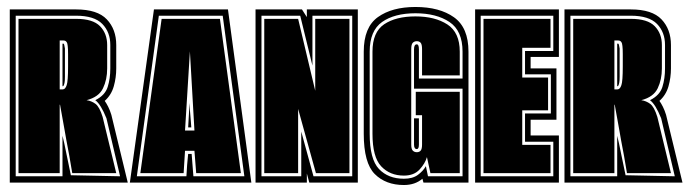

<svg xmlns="http://www.w3.org/2000/svg" viewBox="-20 -523 1980 550"><path d="M8 0V-496H198Q259 -496 286 -467.5Q313 -439 313 -394V-327Q313 -301 306 -276Q299 -251 280 -234Q285 -227 290 -217Q295 -207 299 -194L346 0ZM25 -18H159V-134L164 -113Q166 -103 168 -93.5Q170 -84 172 -74L183 -21L324 -18L285 -184Q269 -224 253 -236Q281 -250 288.5 -274Q296 -298 296 -327V-394Q296 -431 273 -454.5Q250 -478 198 -478H25ZM33 -27V-469H198Q246 -469 266.5 -448Q287 -427 287 -394V-327Q287 -295 275 -270Q263 -245 228 -236Q242 -234 253.5 -225.5Q265 -217 274 -188L313 -27H187Q183 -53 178.5 -77Q174 -101 170 -122Q169 -129 166 -145Q163 -161 160 -178.5Q157 -196 154.5 -209Q152 -222 152 -223H151V-27ZM151 -267H160Q167 -267 171 -279Q175 -290 175 -333Q175 -353 175 -368Q175 -383 174 -391Q173 -407 162 -407H151ZM159 -276V-398H162Q164 -398 166 -384V-333Q166 -315 166 -303.5Q166 -292 165 -287Q163 -276 160 -276Z M352 0 421 -496H633L700 0ZM372 -18H514L516 -50Q517 -58 517.5 -66.5Q518 -75 519 -82H529L534 -18H680L618 -478H435ZM382 -27 443 -469H610L670 -27H542L537 -91H510L506 -27ZM510 -149H537L524 -376ZM519 -158 523 -228Q523 -223 524 -208Q525 -193 526.5 -178Q528 -163 528 -158Z M712 0V-496H845L859 -474V-496H1005V0H866L859 -26V0ZM729 -18H843V-146L878 -18H989V-478H875V-335L840 -478H729ZM737 -27V-469H834L883 -263V-469H981V-27H885L834 -211V-27Z M1137 7Q1085 7 1053.5 -24.5Q1022 -56 1022 -140V-375Q1022 -445 1062.5 -474Q1103 -503 1170 -503Q1239 -503 1280.5 -473.5Q1322 -444 1322 -375V0H1193L1190 -11Q1169 7 1137 7ZM1137 -11Q1162 -11 1177 -22Q1192 -33 1200 -47L1206 -18H1305V-269H1166V-382Q1166 -396 1174 -396Q1180 -396 1180 -382V-298H1305V-375Q1305 -435 1267.5 -460Q1230 -485 1170 -485Q1110 -485 1074.5 -460Q1039 -435 1039 -375V-140Q1039 -67 1065.5 -39Q1092 -11 1137 -11ZM1137 -20Q1097 -20 1072 -46.5Q1047 -73 1047 -140V-375Q1047 -431 1080.5 -453.5Q1114 -476 1170 -476Q1226 -476 1261.5 -453Q1297 -430 1297 -375V-307H1189V-382Q1189 -396 1185 -400.5Q1181 -405 1174 -405Q1167 -405 1162.5 -400.5Q1158 -396 1158 -382V-109Q1158 -96 1162.5 -91.5Q1167 -87 1174 -87Q1181 -87 1185 -91.5Q1189 -96 1189 -109V-193H1171V-260H1297V-27H1213L1203 -73Q1198 -55 1182 -37.5Q1166 -20 1137 -20ZM1174 -96Q1166 -96 1166 -109V-184H1180V-109Q1180 -96 1174 -96Z M1341 0V-496H1581V-360H1500V-327H1574V-180H1500V-135H1581V0ZM1357 -18H1565V-117H1484V-198H1558V-310H1484V-377H1565V-478H1357ZM1365 -27V-469H1557V-386H1476V-301H1550V-207H1476V-108H1557V-27Z M1597 0V-496H1787Q1848 -496 1875 -467.5Q1902 -439 1902 -394V-327Q1902 -301 1895 -276Q1888 -251 1869 -234Q1874 -227 1879 -217Q1884 -207 1888 -194L1935 0ZM1614 -18H1748V-134L1753 -113Q1755 -103 1757 -93.5Q1759 -84 1761 -74L1772 -21L1913 -18L1874 -184Q1858 -224 1842 -236Q1870 -250 1877.5 -274Q1885 -298 1885 -327V-394Q1885 -431 1862 -454.5Q1839 -478 1787 -478H1614ZM1622 -27V-469H1787Q1835 -469 1855.5 -448Q1876 -427 1876 -394V-327Q1876 -295 1864 -270Q1852 -245 1817 -236Q1831 -234 1842.5 -225.5Q1854 -217 1863 -188L1902 -27H1776Q1772 -53 1767.5 -77Q1763 -101 1759 -122Q1758 -129 1755 -145Q1752 -161 1749 -178.5Q1746 -196 1743.5 -209Q1741 -222 1741 -223H1740V-27ZM1740 -267H1749Q1756 -267 1760 -279Q1764 -290 1764 -333Q1764 -353 1764 -368Q1764 -383 1763 -391Q1762 -407 1751 -407H1740ZM1748 -276V-398H1751Q1753 -398 1755 -384V-333Q1755 -315 1755 -303.5Q1755 -292 1754 -287Q1752 -276 1749 -276Z"/></svg>

Font: Alumni Sans Collegiate One SC
Style: Regular
Weight: 400
Designer: Robert E. Leuschke
Foundry: Robert E. Leuschke
Version: Version 1.100